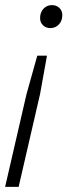

<svg xmlns="http://www.w3.org/2000/svg" viewBox="-45 -528 277 752"><path d="M139 -310 112 -160 28 204H-25L59 -160L101 -310ZM158 -508Q176 -508 187.5 -497Q199 -486 199 -469Q199 -446 185.5 -432Q172 -418 152 -418Q135 -418 123.5 -429Q112 -440 112 -457Q112 -480 125.5 -494Q139 -508 158 -508Z"/></svg>

Font: Prodigy Sans Light
Style: Italic
Weight: 300
Italic angle: -13°
Designer: Wei Huang
Foundry: Wei Huang
Version: Version 1.003; ttfautohint (v1.8.3)